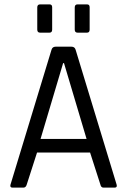

<svg xmlns="http://www.w3.org/2000/svg" viewBox="-20 -856 579 876"><path d="M150 -721V-822Q150 -836 163 -836H206Q218 -836 218 -823V-721Q218 -707 206 -707H163Q150 -707 150 -721ZM321 -721V-822Q321 -836 334 -836H377Q389 -836 389 -823V-721Q389 -707 377 -707H334Q321 -707 321 -721ZM87 0H37Q24 0 28 -14L215 -629Q219 -643 234 -643H306Q321 -643 325 -629L512 -14Q516 0 503 0H452Q441 0 438 -14L391 -160H149L102 -14Q98 0 87 0ZM268 -568 165 -222H375L272 -568Z"/></svg>

Font: Rajdhani Medium
Style: Regular
Weight: 500
Designer: Satya Rajpurohit, Jyotish Sonowal
Foundry: Indian Type Foundry
Version: Version 1.201 February 1, 2022